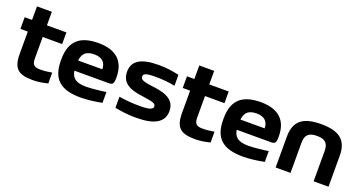

<svg xmlns="http://www.w3.org/2000/svg" viewBox="-40 -1177 3243 1734"><g transform="rotate(20 1582.0 -310.5)"><path d="M314 -104C258 -104 238 -124 238 -183V-388H425V-500H238V-630H95V-500H24V-388H95V-176C95 -34 145 9 286 9C334 9 381 1 429 -11V-115C384 -107 353 -104 314 -104Z M989 -273C989 -422 908 -509 732 -509C553 -509 465 -431 465 -256V-244C465 -66 553 9 745 9C802 9 872 1 949 -14V-118C903 -110 810 -100 759 -100C667 -100 623 -127 611 -200H934C980 -200 989 -208 989 -273ZM611 -298C620 -370 656 -400 732 -400C806 -400 843 -363 844 -298Z M1292 -190C1368 -178 1400 -172 1400 -142C1400 -114 1362 -102 1272 -102C1198 -102 1136 -108 1074 -118V-12C1146 2 1204 9 1280 9C1451 9 1543 -40 1543 -151C1543 -280 1407 -298 1310 -310C1247 -318 1204 -327 1204 -360C1204 -387 1227 -399 1321 -399C1393 -399 1451 -392 1507 -381V-486C1440 -501 1384 -509 1309 -509C1142 -509 1061 -460 1061 -354C1061 -212 1212 -202 1292 -190Z M1874 -104C1818 -104 1798 -124 1798 -183V-388H1985V-500H1798V-630H1655V-500H1584V-388H1655V-176C1655 -34 1705 9 1846 9C1894 9 1941 1 1989 -11V-115C1944 -107 1913 -104 1874 -104Z M2549 -273C2549 -422 2468 -509 2292 -509C2113 -509 2025 -431 2025 -256V-244C2025 -66 2113 9 2305 9C2362 9 2432 1 2509 -14V-118C2463 -110 2370 -100 2319 -100C2227 -100 2183 -127 2171 -200H2494C2540 -200 2549 -208 2549 -273ZM2171 -298C2180 -370 2216 -400 2292 -400C2366 -400 2403 -363 2404 -298Z M2618 -295V0H2761V-291C2761 -364 2793 -396 2873 -396C2952 -396 2983 -364 2983 -291V0H3126V-295C3126 -444 3051 -509 2873 -509C2693 -509 2618 -444 2618 -295Z"/></g></svg>

Font: LT Wave Bold
Style: Regular
Weight: 700
Designer: Daniel Lyons
Version: Version 2.5 (Glyphs App)